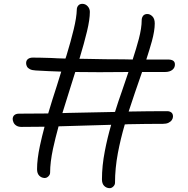

<svg xmlns="http://www.w3.org/2000/svg" viewBox="-20 -832 977 1000"><path d="M211 95Q195 94 184 82.5Q173 71 173 49Q173 -3 188 -73Q198 -120 212 -172Q149 -171 92 -171Q76 -171 65.5 -177.5Q55 -184 50.5 -194Q46 -204 46 -213Q47 -227 56 -233.5Q65 -240 79 -240Q154 -240 231 -241Q252 -312 276 -385Q288 -422 299 -459Q233 -461 166 -465Q147 -466 136 -471.5Q125 -477 120.5 -485.5Q116 -494 116 -503Q116 -517 125.5 -524.5Q135 -532 151 -532Q169 -532 191 -531.5Q213 -531 247 -530Q277 -528 321 -527Q323 -534 326 -542Q349 -617 364 -679.5Q379 -742 380 -782Q380 -794 387.5 -803Q395 -812 409 -812Q425 -812 436.5 -799.5Q448 -787 448 -770Q448 -730 433 -668Q418 -606 395 -530Q394 -528 393 -526Q420 -525 451 -525Q522 -523 622 -523Q646 -522 671 -522Q690 -580 703 -629Q718 -686 718 -727Q718 -739 724.5 -748.5Q731 -758 745 -759Q760 -760 773 -747.5Q786 -735 786 -710Q786 -672 771 -617Q759 -574 742 -522Q795 -522 855 -522Q890 -522 891 -498Q892 -480 878 -468.5Q864 -457 839 -457Q778 -457 720 -457Q702 -406 683 -350Q666 -301 650 -251Q754 -253 851 -253Q863 -253 872 -246.5Q881 -240 881 -225Q881 -216 875 -207Q869 -198 857.5 -192.5Q846 -187 829 -187Q743 -187 648 -185Q639 -184 630 -184Q608 -109 594 -35Q579 45 579 120Q579 131 569.5 140Q560 149 549 148Q533 147 522 135.5Q511 124 511 102Q511 32 526 -45Q539 -113 559 -182Q508 -181 456 -179Q368 -176 285 -174Q268 -112 256 -57Q241 14 241 67Q241 78 231.5 87Q222 96 211 95ZM579 -249Q596 -304 615 -357Q632 -408 649 -457Q572 -456 498 -456Q435 -456 372 -457Q359 -415 345 -371Q324 -306 305 -243Q321 -243 338 -244Q459 -247 579 -249Z"/></svg>

Font: Shantell Sans Light Light
Style: Regular
Weight: 300
Version: Version 1.008;[ac192a2d6]